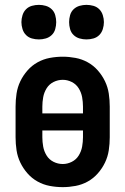

<svg xmlns="http://www.w3.org/2000/svg" viewBox="-20 -761 515 789"><path d="M238 8Q211 8 184.5 3Q158 -2 134.5 -15Q111 -28 93 -48.5Q75 -69 63.5 -93Q52 -117 48 -143.5Q44 -170 44 -197V-323Q44 -350 48 -376.5Q52 -403 63.5 -427Q75 -451 93 -471.5Q111 -492 134.5 -505Q158 -518 184.5 -523Q211 -528 238 -528Q264 -528 290.5 -523Q317 -518 340.5 -505Q364 -492 382 -471.5Q400 -451 411.5 -427Q423 -403 427 -376.5Q431 -350 431 -323V-197Q431 -170 427 -143.5Q423 -117 411.5 -93Q400 -69 382 -48.5Q364 -28 340.5 -15Q317 -2 290.5 3Q264 8 238 8ZM321 -295V-323Q321 -342 317.5 -361.5Q314 -381 303.5 -398Q293 -415 275 -424Q257 -433 238 -433Q218 -433 200 -424Q182 -415 171.5 -398Q161 -381 157.5 -361.5Q154 -342 154 -323V-295ZM238 -87Q257 -87 275 -96Q293 -105 303.5 -122Q314 -139 317.5 -158.5Q321 -178 321 -197V-225H154V-197Q154 -178 157.5 -158.5Q161 -139 171.5 -122Q182 -105 200 -96Q218 -87 238 -87ZM335 -599Q321 -599 307 -603Q293 -607 282.5 -617Q272 -627 268 -641.5Q264 -656 264 -670Q264 -684 268 -698.5Q272 -713 282.5 -723Q293 -733 307 -737Q321 -741 335 -741Q350 -741 364 -737Q378 -733 388 -723Q398 -713 402.5 -698.5Q407 -684 407 -670Q407 -656 402.5 -641.5Q398 -627 388 -617Q378 -607 364 -603Q350 -599 335 -599ZM140 -599Q125 -599 111 -603Q97 -607 87 -617Q77 -627 72.5 -641.5Q68 -656 68 -670Q68 -684 72.5 -698.5Q77 -713 87 -723Q97 -733 111 -737Q125 -741 140 -741Q154 -741 168 -737Q182 -733 192.5 -723Q203 -713 207 -698.5Q211 -684 211 -670Q211 -656 207 -641.5Q203 -627 192.5 -617Q182 -607 168 -603Q154 -599 140 -599Z"/></svg>

Font: Iosevka QP
Style: Bold
Weight: 700
Designer: Belleve Invis
Foundry: Belleve Invis
Version: Version 20.0.0; ttfautohint (v1.8.4)